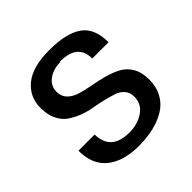

<svg xmlns="http://www.w3.org/2000/svg" viewBox="-144 -634 770 770"><g transform="rotate(-45 241.5 -249.0)"><path d="M237.8 -449.2 234.9 -446.8Q196.8 -446.8 168.9 -426.8Q141.1 -406.7 141.1 -373Q141.1 -346.7 157.5 -330.1Q173.8 -313.5 200.2 -305.4Q226.6 -297.4 258.3 -291.7Q290 -286.1 321.8 -277.6Q353.5 -269 379.9 -255.4Q406.2 -241.7 422.6 -214.1Q439 -186.5 439 -146Q439 -104 421.9 -72.5Q404.8 -41 374.3 -22.5Q343.8 -3.9 305.4 5.1Q267.1 14.2 221.2 14.2Q135.3 14.2 85.7 -25.1Q36.1 -64.5 36.1 -144H127.9Q129.4 -50.8 232.9 -50.8Q279.8 -50.8 314 -74.2Q348.1 -97.7 348.1 -139.2Q348.1 -162.1 335.2 -177.5Q322.3 -192.9 301.5 -200Q280.8 -207 253.9 -213.6Q227.1 -220.2 199 -224.9Q170.9 -229.5 144 -240.2Q117.2 -251 96.4 -265.6Q75.7 -280.3 62.7 -307.9Q49.8 -335.4 49.8 -373Q49.8 -435.1 96.7 -473.6Q143.6 -512.2 238.8 -512.2Q333.5 -512.2 381.3 -479.5Q429.2 -446.8 429.2 -366.2H336.9Q336.9 -449.2 237.8 -449.2Z"/></g></svg>

Font: Perun
Style: Regular
Weight: 400
Version: Version 1.0000